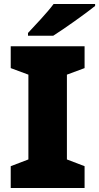

<svg xmlns="http://www.w3.org/2000/svg" viewBox="-20 -947 499 967"><path d="M459 -917V-927H250C217 -882 155 -818 121 -781V-767H248C302 -801 412 -879 459 -917ZM406 0V-110L317 -144V-571L406 -604V-714H34V-604L123 -571V-144L34 -110V0Z"/></svg>

Font: Noto Sans Lao UI Blk
Style: Regular
Weight: 900
Designer: Monotype Design Team
Foundry: Monotype Imaging Inc.
Version: Version 2.000